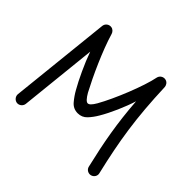

<svg xmlns="http://www.w3.org/2000/svg" viewBox="-164 -885 1129 1129"><g transform="rotate(45 400.0 -321.0)"><path d="M101.1 36.6C121.1 38.6 139.2 23.4 141.6 3.9L192.4 -481.4C205.6 -443.8 221.7 -404.8 240.2 -365.2C258.8 -325.2 275.9 -291 292 -263.2C304.2 -241.2 318.4 -220.7 334.5 -201.7C350.6 -182.6 371.1 -172.9 396.5 -172.9C419.4 -172.9 439 -181.2 454.6 -197.8C469.7 -213.9 483.9 -232.9 496.6 -254.9C530.3 -311 569.3 -400.4 589.4 -465.8C602.1 -292 626 -161.6 664.6 2.4C668.9 22 689 34.2 708.5 29.8C728 25.4 741.2 5.4 735.8 -14.2C684.6 -231.9 658.7 -392.6 649.4 -644C648.9 -655.8 640.1 -673.3 623 -677.7C603 -683.6 581.1 -670.9 576.7 -649.9C560.1 -564 489.3 -388.2 437 -296.4C419.9 -267.1 407.7 -255.9 396.5 -255.9C385.3 -255.9 371.1 -271 353.5 -301.3C307.6 -387.2 239.3 -536.1 207.5 -644.5C204.1 -655.8 193.8 -668.5 178.7 -670.9C157.7 -674.8 137.7 -659.7 135.3 -638.7L68.4 -3.9C66.4 15.6 81.5 34.2 101.1 36.6Z"/></g></svg>

Font: Mikhak
Style: Regular
Weight: 400
Designer: Amin Abedi
Version: Version 3.2